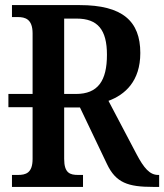

<svg xmlns="http://www.w3.org/2000/svg" viewBox="-20 -734 645 754"><path d="M306 -47H287C255 -47 232 -54 232 -110V-312H294L400 -90C435 -16 483 0 581 0H605V-47H601C568 -47 545 -74 516 -129L406 -338C471 -362 531 -415 531 -526C531 -651 461 -714 293 -714H27V-667H50C79 -667 108 -659 108 -603V-365H13V-313H108V-110C108 -54 81 -47 50 -47H27V0H306ZM232 -365V-661H281C364 -661 400 -617 400 -519C400 -417 365 -365 278 -365Z"/></svg>

Font: Noto Serif Condensed Semi
Style: Regular
Weight: 600
Width: 3
Designer: Monotype Design Team
Foundry: Monotype Imaging Inc.
Version: Version 1.002